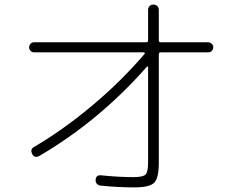

<svg xmlns="http://www.w3.org/2000/svg" viewBox="-20 -812 1040 840"><path d="M128.9 -583Q120.1 -583 113.8 -589.4Q107.4 -595.7 107.4 -605Q107.4 -614.3 113.8 -620.6Q120.1 -627 128.9 -627H619.1Q627.9 -627 627.9 -635.7V-768.6Q627.9 -778.3 634.3 -785.2Q640.6 -792 650.9 -792Q661.1 -792 668 -785.6Q674.8 -779.3 674.8 -768.6V-635.7Q674.8 -627 683.6 -627H890.6Q899.4 -627 906.2 -620.6Q913.1 -614.3 913.1 -605Q913.1 -595.7 906.7 -589.4Q900.4 -583 890.6 -583H683.6Q674.8 -583 674.8 -575.2V-100.6Q674.8 -32.2 654.3 -12.2Q633.8 7.8 567.4 7.8Q497.1 7.8 419.9 0Q410.2 -1 403.8 -7.8Q397.5 -14.6 398.4 -25.4Q400.4 -47.9 422.9 -44.9Q500 -37.1 563.5 -37.1Q605.5 -37.1 616.7 -48.3Q627.9 -59.6 627.9 -101.6V-517.6Q627.9 -519.5 626 -521Q624 -522.5 622.1 -519.5Q414.1 -283.2 152.3 -129.9Q130.9 -119.1 121.1 -137.7Q110.4 -159.2 128.9 -168.9Q259.8 -246.1 386.2 -352.5Q512.7 -459 613.3 -577.1Q615.2 -581.1 609.4 -583Z"/></svg>

Font: Rounded Mgen+ 1mn light
Style: Regular
Weight: 200
Designer: [Source Han Sans]
Ryoko NISHIZUKA  (kana & ideographs); Paul D. Hunt (Latin, Greek & Cyrillic); Wenlong ZHANG  (bopomofo
Version: Version 1.059.20150602